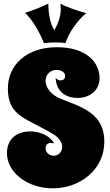

<svg xmlns="http://www.w3.org/2000/svg" viewBox="-20 -984 603 1049"><path d="M524 -557C524 -635 462 -726 291 -726C122 -726 23 -626 23 -501C23 -344 127 -340 279 -246C305 -228 320 -203 320 -180C320 -157 300 -133 274 -133C251 -133 229 -150 229 -172C229 -193 240 -203 258 -203C263 -203 269 -202 276 -200C254 -242 199 -266 145 -266C74 -266 18 -227 18 -147C18 -39 134 45 268 45C417 45 550 -57 550 -210C550 -371 416 -401 308 -446C263 -464 229 -503 229 -542C229 -582 261 -602 287 -602C325 -602 336 -582 336 -568C336 -557 329 -545 311 -545C304 -545 292 -547 284 -560C284 -539 293 -449 405 -449C472 -449 524 -492 524 -557ZM451 -912C404 -926 353 -941 310 -964C311 -954 312 -944 312 -934C312 -894 297 -854 277 -819C252 -857 244 -919 244 -964C203 -945 160 -927 117 -914C160 -873 199 -803 220 -748C241 -751 262 -752 284 -752C301 -752 320 -752 337 -748C357 -807 403 -873 451 -912Z"/></svg>

Font: Spicy Rice
Style: Regular
Weight: 400
Designer: Astigmatic (AOETI)
Foundry: Astigmatic (AOETI)
Version: Version 1.000